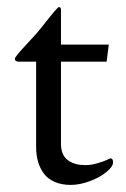

<svg xmlns="http://www.w3.org/2000/svg" viewBox="-20 -511 356 542"><path d="M33.9 -336.9Q22 -336.9 22 -345Q22 -350.3 47.6 -377.9Q73.2 -405.5 81.8 -415.2Q90.3 -424.8 106.9 -445.8Q142.3 -491 146 -491Q152.1 -491 152.1 -483.9V-385H287.1L281 -336.9H152.1V-104Q152.1 -59.1 194.8 -47.9Q206.1 -44.9 221.3 -44.9Q236.6 -44.9 253.5 -49.7Q270.5 -54.4 280.8 -59.2Q291 -64 292 -64Q299.1 -64 299.1 -52.4Q299.1 -40.8 280.4 -25.4Q261.7 -10 233.4 0.5Q205.1 11 179.6 11Q154.1 11 134.8 2.7Q115.5 -5.6 104.2 -20.5Q82 -50 82 -95.9V-336.9Z"/></svg>

Font: Linden Hill
Style: Regular
Weight: 400
Version: Version 1.202